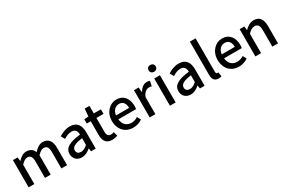

<svg xmlns="http://www.w3.org/2000/svg" viewBox="119 -2071 4965 3357"><g transform="rotate(-30 2601.0 -392.0)"><path d="M87 0H202V-390C247 -440 288 -465 325 -465C388 -465 417 -427 417 -332V0H532V-390C578 -440 618 -465 656 -465C718 -465 748 -427 748 -332V0H863V-346C863 -486 809 -564 694 -564C625 -564 569 -521 515 -463C491 -526 445 -564 363 -564C295 -564 240 -523 193 -473H190L181 -550H87Z M1159 13C1225 13 1284 -20 1334 -63H1338L1347 0H1441V-331C1441 -477 1378 -564 1241 -564C1153 -564 1076 -528 1019 -492L1062 -414C1109 -444 1163 -470 1221 -470C1302 -470 1325 -414 1326 -350C1097 -325 997 -264 997 -146C997 -49 1064 13 1159 13ZM1194 -78C1145 -78 1108 -100 1108 -154C1108 -216 1163 -258 1326 -277V-142C1281 -101 1242 -78 1194 -78Z M1772 13C1812 13 1849 3 1880 -7L1859 -92C1843 -85 1819 -79 1800 -79C1743 -79 1720 -113 1720 -179V-458H1863V-550H1720V-702H1624L1611 -550L1525 -544V-458H1605V-180C1605 -64 1648 13 1772 13Z M2195 13C2267 13 2330 -11 2381 -45L2341 -118C2301 -92 2259 -77 2210 -77C2115 -77 2049 -140 2040 -245H2397C2400 -259 2403 -281 2403 -304C2403 -459 2324 -564 2178 -564C2050 -564 1927 -453 1927 -275C1927 -93 2046 13 2195 13ZM2039 -325C2050 -421 2111 -474 2180 -474C2260 -474 2303 -419 2303 -325Z M2531 0H2646V-343C2680 -430 2734 -461 2779 -461C2801 -461 2815 -458 2834 -452L2855 -552C2838 -560 2820 -564 2793 -564C2734 -564 2676 -522 2637 -451H2634L2625 -550H2531Z M2997 -653C3039 -653 3069 -680 3069 -722C3069 -763 3039 -790 2997 -790C2955 -790 2926 -763 2926 -722C2926 -680 2955 -653 2997 -653ZM2940 0H3055V-550H2940Z M3357 13C3423 13 3482 -20 3532 -63H3536L3545 0H3639V-331C3639 -477 3576 -564 3439 -564C3351 -564 3274 -528 3217 -492L3260 -414C3307 -444 3361 -470 3419 -470C3500 -470 3523 -414 3524 -350C3295 -325 3195 -264 3195 -146C3195 -49 3262 13 3357 13ZM3392 -78C3343 -78 3306 -100 3306 -154C3306 -216 3361 -258 3524 -277V-142C3479 -101 3440 -78 3392 -78Z M3916 13C3945 13 3964 9 3978 4L3963 -83C3953 -81 3949 -81 3944 -81C3930 -81 3917 -92 3917 -123V-797H3802V-129C3802 -40 3833 13 3916 13Z M4329 13C4401 13 4464 -11 4515 -45L4475 -118C4435 -92 4393 -77 4344 -77C4249 -77 4183 -140 4174 -245H4531C4534 -259 4537 -281 4537 -304C4537 -459 4458 -564 4312 -564C4184 -564 4061 -453 4061 -275C4061 -93 4180 13 4329 13ZM4173 -325C4184 -421 4245 -474 4314 -474C4394 -474 4437 -419 4437 -325Z M4665 0H4780V-390C4828 -439 4863 -465 4914 -465C4979 -465 5007 -427 5007 -332V0H5122V-346C5122 -486 5070 -564 4953 -564C4878 -564 4822 -523 4771 -474H4768L4759 -550H4665Z"/></g></svg>

Font: Noto Sans JP Medium
Style: Regular
Weight: 500
Designer: Ryoko NISHIZUKA  (kana, bopomofo & ideographs); Paul D. Hunt (Latin, Greek & Cyrillic); Sandoll Communications , Soo-you
Foundry: Adobe
Version: Version 2.002;hotconv 1.0.116;makeotfexe 2.5.65601